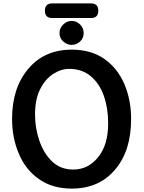

<svg xmlns="http://www.w3.org/2000/svg" viewBox="-20 -1091 844 1129"><path d="M402 18Q288 18 209 -38Q130 -93 91 -187Q51 -279 51 -392Q51 -575 147 -687Q241 -799 402 -799Q517 -799 596 -743Q673 -687 712 -595Q751 -502 751 -392Q751 -204 657 -94Q563 18 402 18ZM411 -94Q498 -94 557 -166.5Q616 -239 616 -366Q616 -455 590.5 -527.5Q565 -600 513.5 -643Q462 -686 387 -686Q339 -686 292.5 -656Q246 -626 216 -566.5Q186 -507 186 -417Q186 -338 211.5 -263.5Q237 -189 286.5 -141.5Q336 -94 411 -94ZM287 -985Q244 -985 244 -1028Q244 -1071 287 -1071H515Q558 -1071 558 -1028Q558 -985 515 -985ZM401 -827Q374 -827 352 -847Q330 -866 330 -897Q330 -926 352 -947Q373 -968 401 -968Q430 -968 451 -947Q472 -926 472 -897Q472 -867 451 -847Q429 -827 401 -827Z"/></svg>

Font: MaokenZhuyuanTi
Style: Regular
Weight: 400
Designer: Fontworks Inc & LongZhuTi team: ZERO子、时光羊、荆南、频凡、刘鹏、Little White Dog、帆影Magmeta、奈白不弍、白日月球、ChaoTawei、雨三（排名不分先后）
Version: Version 1.000; 20230222